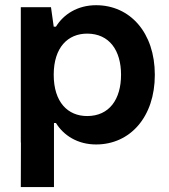

<svg xmlns="http://www.w3.org/2000/svg" viewBox="-20 -557 662 752"><path d="M356.4 -536.6C283.2 -536.6 228.5 -500.5 199.2 -452.6H190.4L179.7 -528.8H61.5V1H62L61.5 175.8H191.4V-75.2H199.2C228.5 -27.3 283.2 8.8 356.4 8.8C489.3 8.8 586.4 -98.6 586.4 -263.7C586.4 -263.7 586.4 -263.7 586.4 -264.2C586.4 -429.2 489.3 -536.6 356.4 -536.6ZM190.4 -264.2C190.4 -371.6 246.1 -425.3 321.3 -425.3C408.7 -425.3 454.1 -358.9 454.1 -264.2C454.1 -168.9 408.7 -102.5 321.3 -102.5C246.1 -102.5 190.4 -156.2 190.4 -264.2Z"/></svg>

Font: Wand UI Pro Bold
Style: Regular
Weight: 700
Designer: Andreas Faust
Version: Version 1.003;FEAKit 1.0